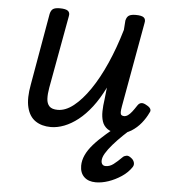

<svg xmlns="http://www.w3.org/2000/svg" viewBox="-54 -563 753 856"><g transform="rotate(5 323.0 -135.5)"><path d="M185 16Q144 16 116 -3Q88 -22 78 -62.5Q68 -103 80 -166L136 -486Q140 -503 149.5 -509Q159 -515 179 -515Q206 -515 216 -507Q226 -499 222 -482L163 -158Q158 -130 159 -108.5Q160 -87 171.5 -75Q183 -63 209 -63Q244 -63 280 -91.5Q316 -120 351 -171Q386 -222 417 -292Q448 -362 472 -444L475 -486Q479 -503 489 -509Q499 -515 519 -515Q546 -515 555.5 -507Q565 -499 561 -482L493 -104Q490 -87 490 -77.5Q490 -68 494.5 -64.5Q499 -61 506 -61Q515 -61 523.5 -67Q532 -73 541 -84.5Q550 -96 561 -113Q568 -124 578 -125.5Q588 -127 601 -119Q615 -112 619.5 -103.5Q624 -95 618 -86Q607 -62 588.5 -39Q570 -16 544.5 0Q519 16 488 16Q456 16 438.5 3.5Q421 -9 414.5 -29Q408 -49 408.5 -74.5Q409 -100 413 -126L419 -181Q394 -130 365.5 -93Q337 -56 306.5 -32Q276 -8 245 4Q214 16 185 16ZM406 244Q373 244 354 226Q335 208 335 176Q335 152 346 128Q357 104 379 79Q401 54 433 26.5Q465 -1 505 -33L566 -31V-25Q536 0 510 25Q484 50 465 72Q446 94 435 112.5Q424 131 424 146Q424 156 429 162Q434 168 444 168Q462 168 478.5 155.5Q495 143 517 121Q522 116 532 114Q542 112 554 122Q564 129 567.5 140Q571 151 565 161Q548 187 520 205.5Q492 224 462.5 234Q433 244 406 244Z"/></g></svg>

Font: Playwrite DE VA
Style: Regular
Weight: 400
Designer: Veronika Burian, José Scaglione
Foundry: TypeTogether
Version: Version 1.002